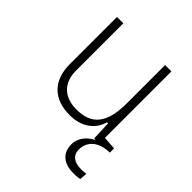

<svg xmlns="http://www.w3.org/2000/svg" viewBox="-199 -647 984 984"><g transform="rotate(45 293.0 -155.5)"><path d="M491.2 207C504.4 207 521.5 206.5 537.1 202.6L540.5 162.1C527.3 163.6 514.2 164.6 503.9 164.6C453.6 164.6 424.8 141.6 424.8 101.6C424.8 47.4 462.9 6.8 530.3 1L548.8 0V-30.8L477.5 -35.6V-517.6H431.6V-239.3C431.6 -91.8 377 -35.2 271.5 -35.2C181.6 -35.2 128.9 -85.4 128.9 -175.8V-517.6H83V-175.8C83 -57.6 149.4 9.8 266.6 9.8C349.6 9.8 408.7 -30.3 428.7 -99.6H436.5L440.4 4.9L448.7 4.4V7.3C404.3 30.8 378.9 67.9 378.9 108.9C378.9 171.4 419.9 207 491.2 207Z"/></g></svg>

Font: Cascadia Mono PL ExtraLight
Style: Regular
Weight: 200
Monospace: yes
Designer: Aaron Bell
Foundry: Saja Typeworks
Version: Version 2404.023